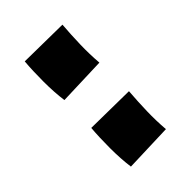

<svg xmlns="http://www.w3.org/2000/svg" viewBox="-140 -488 551 551"><g transform="rotate(-45 135.0 -212.5)"><path d="M63 2Q58 -34 58 -78Q58 -122 61 -157L212 -155Q209 -116 208 -78Q207 -40 210 -3ZM63 -268Q58 -304 58 -348Q58 -392 61 -427L212 -425Q209 -386 208 -348Q207 -310 210 -273Z"/></g></svg>

Font: Marhey SemiBold
Style: Regular
Weight: 600
Designer: Nur Syamsi & Bustanul Arifin
Foundry: Namelatype
Version: Version 1.000; ttfautohint (v1.8.4.7-5d5b)